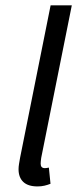

<svg xmlns="http://www.w3.org/2000/svg" viewBox="-20 -676 289 706"><path d="M117.9 9.5Q83 9.5 65.6 -7.1Q48.2 -23.6 48.2 -53.8Q48.2 -62.4 49.9 -72.8Q51.6 -83.1 53.7 -95.2L166.1 -656.3H244L131.5 -95.4Q130.5 -87.7 130 -82.9Q129.5 -78.1 129.5 -74Q129.5 -57.7 145 -57.7Q148 -57.7 150.9 -58.2Q153.7 -58.7 159.7 -59.7L165.7 -0.2Q155.4 3.9 143.7 6.7Q132 9.5 117.9 9.5Z"/></svg>

Font: Source Sans 3
Style: Italic
Weight: 200
Italic angle: -11°
Designer: Paul D. Hunt
Foundry: Adobe
Version: Version 3.046;hotconv 1.0.118;makeotfexe 2.5.65603